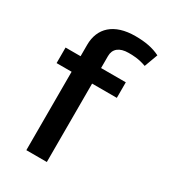

<svg xmlns="http://www.w3.org/2000/svg" viewBox="-196 -716 910 1019"><g transform="rotate(30 259.0 -207.0)"><path d="M255.6 -449.3C255.6 -492.6 285.9 -518.6 342.1 -518.6C368.1 -518.6 402.7 -518.6 450.4 -501.3L480.7 -583.5C437.4 -605.2 389.8 -613.9 329.1 -613.9C199.3 -613.9 130 -548.9 130 -445V-375.8H38V-280.5H130V200H255.6V-280.5H407.1V-375.8H255.6Z"/></g></svg>

Font: PleaseOptimize
Style: Demi-Bold
Weight: 600
Version: Version 001.000